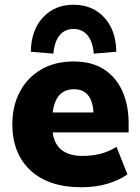

<svg xmlns="http://www.w3.org/2000/svg" viewBox="-20 -778 592 809"><path d="M323 11Q185 11 108.5 -60Q32 -131 32 -255Q32 -332 64 -392Q96 -452 154 -485.5Q212 -519 290 -519Q367 -519 418.5 -485.5Q470 -452 496 -393Q522 -334 522 -258V-220H202Q209 -169 241 -145Q273 -121 328 -121Q368 -121 403 -130Q438 -139 471 -159L517 -43Q437 11 323 11ZM292 -402Q214 -402 202 -304H374Q368 -402 292 -402ZM205 -552 110 -560Q111 -650 160.5 -704Q210 -758 290 -758Q370 -758 419.5 -704Q469 -650 470 -560L375 -552Q371 -602 349 -629Q327 -656 290 -656Q253 -656 231 -629Q209 -602 205 -552Z"/></svg>

Font: Mulish Black
Style: Regular
Weight: 900
Designer: Vernon Adams
Foundry: Vernon Adams
Version: Version 3.603; ttfautohint (v1.8.3)